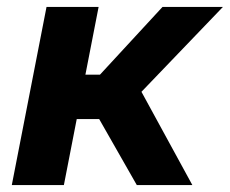

<svg xmlns="http://www.w3.org/2000/svg" viewBox="-20 -533 662 553"><path d="M14 0 114 -513H264L226 -318H268L448 -513H622L312 -190H201L164 0ZM374 0 260 -200 361 -317 534 0Z"/></svg>

Font: REM SemiBold
Style: Italic
Weight: 600
Italic angle: -11°
Designer: Octavio Pardo
Foundry: Ashler Design
Version: Version 1.005;gftools[0.9.28]